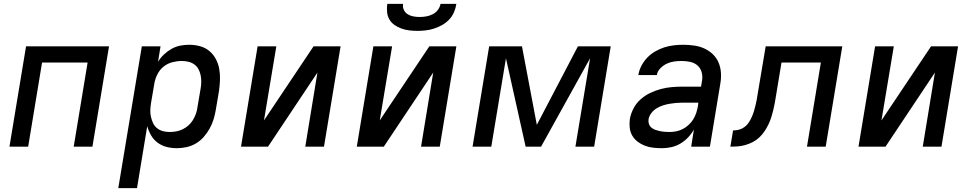

<svg xmlns="http://www.w3.org/2000/svg" viewBox="-20 -760 5040 995"><path d="M29 0 115 -520H545L459 0H362L434 -436H198L126 0Z M593 215 715 -520H812L799 -440Q812 -461 830 -478Q848 -495 869.5 -507Q891 -519 914 -523.5Q937 -528 960 -528Q989 -528 1016.5 -520.5Q1044 -513 1064.5 -496Q1085 -479 1098 -455Q1111 -431 1116 -403.5Q1121 -376 1120 -347Q1119 -318 1115 -289L1098 -189Q1094 -165 1086.5 -140.5Q1079 -116 1066 -93Q1053 -70 1035.5 -50Q1018 -30 995 -16.5Q972 -3 946.5 2.5Q921 8 897 8Q869 8 843.5 1.5Q818 -5 797 -20.5Q776 -36 763 -58.5Q750 -81 743 -106L690 215ZM859 -76Q876 -76 893 -79Q910 -82 926.5 -90Q943 -98 956.5 -110Q970 -122 979.5 -137.5Q989 -153 995 -169.5Q1001 -186 1003 -203L1020 -303Q1023 -320 1023 -337.5Q1023 -355 1019.5 -371.5Q1016 -388 1008 -402.5Q1000 -417 986.5 -426.5Q973 -436 956 -440Q939 -444 922 -444Q898 -444 873 -437.5Q848 -431 828 -415Q808 -399 796 -375.5Q784 -352 780 -328L763 -228Q760 -210 759 -191.5Q758 -173 762 -155.5Q766 -138 773 -122.5Q780 -107 793.5 -96Q807 -85 824 -80.5Q841 -76 859 -76Z M1229 0 1315 -520H1412L1348 -136L1605 -520H1745L1659 0H1562L1625 -384L1369 0Z M1829 0 1915 -520H2012L1948 -136L2205 -520H2345L2259 0H2162L2225 -384L1969 0ZM2143 -600Q2122 -600 2101 -602.5Q2080 -605 2060.5 -612Q2041 -619 2024.5 -630.5Q2008 -642 1998 -659Q1988 -676 1986 -697.5Q1984 -719 1987 -740H2069Q2066 -723 2073 -708.5Q2080 -694 2093 -686Q2106 -678 2122 -675Q2138 -672 2155 -672Q2172 -672 2189 -675Q2206 -678 2222 -686Q2238 -694 2249 -708.5Q2260 -723 2263 -740H2345Q2342 -719 2333 -697.5Q2324 -676 2308 -659Q2292 -642 2271.5 -630.5Q2251 -619 2229.5 -612Q2208 -605 2186 -602.5Q2164 -600 2143 -600Z M2429 0 2515 -520H2685L2762 -113L2975 -520H3145L3059 0H2962L3038 -458L2784 0H2704L2602 -458L2526 0Z M3411 8Q3388 8 3365.5 5.5Q3343 3 3323 -4.5Q3303 -12 3285.5 -25Q3268 -38 3257 -56.5Q3246 -75 3243.5 -97.5Q3241 -120 3244 -143Q3249 -171 3263 -198Q3277 -225 3299.5 -245Q3322 -265 3349 -278Q3376 -291 3404 -298.5Q3432 -306 3460.5 -308.5Q3489 -311 3516 -311H3613L3618 -341Q3622 -363 3616.5 -384.5Q3611 -406 3595.5 -420Q3580 -434 3558 -439Q3536 -444 3513 -444Q3494 -444 3474.5 -441.5Q3455 -439 3436.5 -430.5Q3418 -422 3402.5 -406.5Q3387 -391 3384 -371H3288Q3292 -396 3304 -419Q3316 -442 3334 -461Q3352 -480 3375.5 -493.5Q3399 -507 3422.5 -514.5Q3446 -522 3471 -525Q3496 -528 3520 -528Q3549 -528 3577 -524Q3605 -520 3629.5 -509Q3654 -498 3673.5 -479.5Q3693 -461 3703.5 -436.5Q3714 -412 3716 -384Q3718 -356 3713 -327L3659 0H3562L3576 -89Q3564 -67 3546 -48Q3528 -29 3506 -16Q3484 -3 3459.5 2.5Q3435 8 3411 8ZM3449 -76Q3467 -76 3484.5 -79.5Q3502 -83 3518.5 -91.5Q3535 -100 3549.5 -113.5Q3564 -127 3573.5 -143Q3583 -159 3588.5 -176Q3594 -193 3597 -211L3599 -228H3516Q3499 -228 3482.5 -226.5Q3466 -225 3449 -222Q3432 -219 3415 -213.5Q3398 -208 3382.5 -198.5Q3367 -189 3355.5 -174Q3344 -159 3341 -142Q3339 -129 3343 -117.5Q3347 -106 3356 -98.5Q3365 -91 3376.5 -87Q3388 -83 3400 -80.5Q3412 -78 3424.5 -77Q3437 -76 3449 -76Z M4162 0 4234 -436H4030L4002 -267Q3999 -248 3995.5 -228.5Q3992 -209 3987.5 -190Q3983 -171 3977 -152Q3971 -133 3962 -114.5Q3953 -96 3941.5 -79Q3930 -62 3914.5 -47.5Q3899 -33 3880.5 -23.5Q3862 -14 3842.5 -8.5Q3823 -3 3804 -1.5Q3785 0 3765 0L3779 -84Q3795 -84 3810 -88Q3825 -92 3838.5 -102Q3852 -112 3861 -126Q3870 -140 3876.5 -155Q3883 -170 3887.5 -185Q3892 -200 3895.5 -215Q3899 -230 3902 -245.5Q3905 -261 3907 -276L3948 -520H4345L4259 0Z M4429 0 4515 -520H4612L4548 -136L4805 -520H4945L4859 0H4762L4825 -384L4569 0Z"/></svg>

Font: Iosevka Aile Medium Oblique
Style: Regular
Weight: 500
Italic angle: -9°
Designer: Belleve Invis
Foundry: Belleve Invis
Version: Version 31.1.0; ttfautohint (v1.8.4)